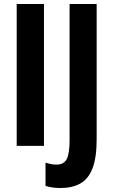

<svg xmlns="http://www.w3.org/2000/svg" viewBox="-20 -734 569 966"><path d="M64 0V-713.9H201.2V0ZM285.2 211.9Q265.1 211.9 245.6 209.5Q226.1 207 209 201.2V84Q221.2 88.4 234.9 91.3Q248.5 94.2 264.2 94.2Q300.8 94.2 315.4 67.1Q330.1 40 330.1 -30.8V-713.9H466.3V-33.2Q466.3 59.6 445.3 113.3Q424.3 167 383.8 189.5Q343.3 211.9 285.2 211.9Z"/></svg>

Font: Open Sans Condensed
Style: Bold
Weight: 700
Width: 3
Designer: Monotype Design Team
Foundry: Monotype Imaging Inc.
Version: Version 3.003; ttfautohint (v1.8.4)